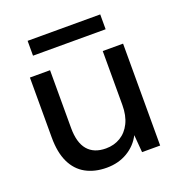

<svg xmlns="http://www.w3.org/2000/svg" viewBox="-124 -769 833 887"><g transform="rotate(-20 293.0 -326.0)"><path d="M252 12Q193 12 149.5 -12Q106 -36 83 -84.5Q60 -133 60 -206V-501H159V-217Q159 -145 189.5 -109Q220 -73 279 -73Q319 -73 350.5 -92Q382 -111 400 -147.5Q418 -184 418 -236V-501H518V0H429L422 -86Q399 -41 354.5 -14.5Q310 12 252 12ZM108 -591V-664H465V-591Z"/></g></svg>

Font: DM Sans 17pt Medium
Style: Regular
Weight: 500
Version: Version 4.004;gftools[0.9.30]